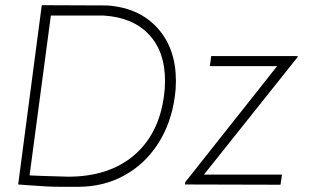

<svg xmlns="http://www.w3.org/2000/svg" viewBox="-20 -711 1219 740"><path d="M658 -399Q658 -367 654 -340Q640 -236 589 -157Q538 -78 458.5 -34.5Q379 9 281 9H221Q187 9 158.5 7.5Q130 6 90 3L50 0L141 -691L392 -690Q515 -682 586.5 -603.5Q658 -525 658 -399ZM612 -341Q616 -369 616 -400Q616 -512 554 -578Q492 -644 380 -651H176L94 -35L142 -33Q241 -30 242 -30Q399 -30 495.5 -111.5Q592 -193 612 -341ZM694 -9 1048 -456H789L794 -495H1127V-491L766 -38H1067L1061 1L693 0Z"/></svg>

Font: Bellota Text Light
Style: Italic
Weight: 300
Italic angle: -7.5°
Designer: Kemie Guaida
Foundry: Kemie Guaida
Version: Version 4.001